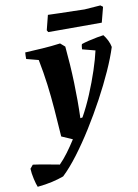

<svg xmlns="http://www.w3.org/2000/svg" viewBox="-142 -682 689 958"><g transform="rotate(-10 202.5 -202.5)"><path d="M-30 216Q-36 202 -42.5 173.5Q-49 145 -50 121L-35 103Q-5 107 30.5 113.5Q66 120 98 126Q120 104 141.5 75Q163 46 184 13L129 -11Q124 -86 119 -151Q114 -216 106 -278Q98 -340 85 -406L24 -422Q24 -429 24 -438Q24 -447 25 -455Q66 -457 113 -460Q160 -463 204 -469L227 -449Q236 -356 239 -264.5Q242 -173 239 -84L250 -86Q277 -134 301.5 -192.5Q326 -251 344.5 -307Q363 -363 372 -404L307 -421Q307 -425 308 -434Q309 -443 311 -447Q325 -452 348 -457.5Q371 -463 392.5 -467Q414 -471 424 -472Q435 -458 443.5 -441Q452 -424 455 -407Q439 -356 410 -291.5Q381 -227 344 -158.5Q307 -90 266 -24.5Q225 41 183.5 96Q142 151 104 187Q77 197 44 204.5Q11 212 -30 216ZM156 -535 150 -545 169 -620Q198 -619 232.5 -618Q267 -617 299.5 -616.5Q332 -616 354 -615L435 -621L447 -612L427 -535Z"/></g></svg>

Font: Labrada
Style: Bold Italic
Weight: 700
Italic angle: -7°
Designer: Mercedes Jáuregui
Foundry: Omnibus-Type Team
Version: Version 1.000; ttfautohint (v1.8.4.7-5d5b)